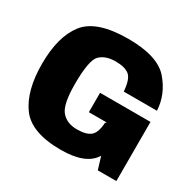

<svg xmlns="http://www.w3.org/2000/svg" viewBox="-150 -845 1028 1012"><g transform="rotate(30 364.5 -338.5)"><path d="M337.5 4Q490 4 538 -75.5L561 0H674V-360H367V-242H475.5L468.5 -235Q465 -174.5 439.2 -153.2Q413.5 -132 357 -132Q296 -132 262.5 -170.8Q229 -209.5 229 -333.5Q229 -481 262.5 -512.8Q296 -544.5 355.5 -544.5Q412.5 -544.5 439.5 -523Q466.5 -501.5 472 -428H674Q669.5 -524 602 -602.5Q534.5 -681 355 -681Q162 -681 93.8 -593.2Q25.5 -505.5 25.5 -340Q25.5 -176.5 91.5 -86.2Q157.5 4 337.5 4Z"/></g></svg>

Font: Anybody UltraCondensed Thin ExtraBold
Style: Regular
Weight: 800
Version: Version 1.111